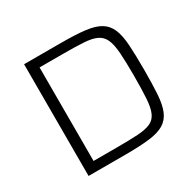

<svg xmlns="http://www.w3.org/2000/svg" viewBox="-149 -856 1046 1024"><g transform="rotate(-30 374.0 -344.0)"><path d="M117 0V-688H344Q434 -688 492 -681Q550 -674 583.5 -653.5Q617 -633 633 -595Q649 -557 653 -495.5Q657 -434 657 -344Q657 -254 653 -193Q649 -132 633 -93.5Q617 -55 583.5 -34.5Q550 -14 492 -7Q434 0 344 0ZM180 -56H324Q401 -56 451.5 -59Q502 -62 531 -75Q560 -88 573.5 -118.5Q587 -149 590.5 -204Q594 -259 594 -344Q594 -429 590 -484Q586 -539 572 -569Q558 -599 529 -612.5Q500 -626 450 -629Q400 -632 324 -632H180Z"/></g></svg>

Font: Saira SemiExpanded Light
Style: Regular
Weight: 300
Width: 6
Designer: Hector Gatti with collaboration of the Omnibus-Type team
Foundry: Omnibus-Type
Version: Version 1.101